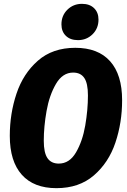

<svg xmlns="http://www.w3.org/2000/svg" viewBox="-20 -962 664 1000"><path d="M616 -440Q616 -323 581 -219Q546 -115 469 -48.5Q392 18 274 18Q156 18 93.5 -52Q31 -122 31 -254Q31 -370 66 -474.5Q101 -579 177.5 -646Q254 -713 372 -713Q491 -713 553.5 -643Q616 -573 616 -440ZM208 -229Q208 -166 227.5 -138Q247 -110 286 -110Q342 -110 376 -168.5Q410 -227 424 -308.5Q438 -390 438 -465Q438 -528 419 -556Q400 -584 361 -584Q306 -584 271.5 -525Q237 -466 222.5 -384Q208 -302 208 -229ZM300 -835Q300 -881 331 -911.5Q362 -942 407 -942Q447 -942 470 -919.5Q493 -897 493 -860Q493 -814 462 -783.5Q431 -753 386 -753Q346 -753 323 -775.5Q300 -798 300 -835Z"/></svg>

Font: Fira Sans Condensed ExtraBold
Style: Italic
Weight: 800
Width: 3
Italic angle: -8°
Designer: bBox Type GmbH & Carrois Corporate GbR & Edenspiekermann AG
Foundry: bBox Type GmbH & Carrois Corporate GbR & Edenspiekermann AG
Version: Version 4.301